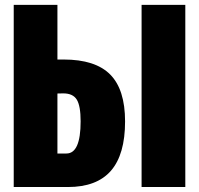

<svg xmlns="http://www.w3.org/2000/svg" viewBox="-20 -752 800 772"><path d="M210.9 -512.7H235.8Q363.3 -512.7 423.1 -452.4Q482.9 -392.1 482.9 -263.7Q482.9 -130.9 426 -65.4Q369.1 0 252.9 0H35.2V-732.4H210.9ZM210.9 -134.8H247.1Q304.2 -134.8 304.2 -264.2Q304.2 -326.2 288.8 -351.3Q273.4 -376.5 234.4 -376.5Q221.2 -376.5 210.9 -376ZM725.1 0H549.3V-732.4H725.1Z"/></svg>

Font: Anton
Style: Regular
Weight: 400
Designer: Vernon Adams, Tural Alisoy
Foundry: Vernon Adams
Version: Version 2.300